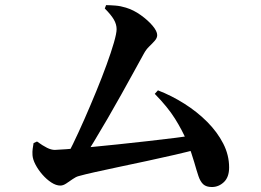

<svg xmlns="http://www.w3.org/2000/svg" viewBox="-20 -750 1040 764"><path d="M397 -716.2 402.1 -729.6Q419 -729.4 439.2 -727.8Q459.4 -726.3 481 -719.6Q511.6 -710.3 540 -690Q568.4 -669.7 587 -647.8Q605.5 -625.9 605.5 -610.3Q605.5 -598.9 596.1 -588.2Q586.7 -577.5 574 -565.3Q561.3 -553.2 552.2 -536.2Q534.6 -504.4 511.6 -462.4Q488.6 -420.4 462.4 -373.5Q436.2 -326.7 408.5 -278.8Q380.7 -230.8 353.4 -185.8Q326 -140.8 301.9 -103.5H231.4Q248.4 -131.6 270.2 -176.6Q292 -221.6 315.9 -275.8Q339.7 -330 362.7 -385.9Q385.7 -441.8 404 -492.2Q422.4 -542.7 433.2 -580.1Q444 -617.5 444 -633.9Q444 -653.3 433 -672.2Q422 -691.1 397 -716.2ZM595.8 -376.6 608.5 -390.5Q663.3 -369.3 714.1 -337.1Q764.9 -304.9 804.8 -264.8Q844.6 -224.7 868.2 -178.9Q891.7 -133 891.7 -83.6Q891.7 -45.1 871 -25.5Q850.2 -5.8 823.1 -5.8Q801 -5.8 789.1 -16.4Q777.3 -27 769.8 -48.9Q762.4 -70.9 752.7 -105.1Q743.1 -139.3 724.8 -185.5Q705.6 -231 676.3 -277.8Q647 -324.5 595.8 -376.6ZM113.6 -180.6 127.3 -186.9Q150.2 -170.3 167.1 -161.9Q183.9 -153.5 198.4 -153.5Q207.8 -153.5 244.1 -156.3Q280.4 -159 333.3 -163.9Q386.2 -168.8 447.1 -175.3Q508.1 -181.7 568.2 -188.5Q628.3 -195.3 678.7 -201.6Q729.1 -207.9 760.4 -212.7L769.9 -157.5Q729.1 -146.4 676.2 -134.2Q623.4 -122 566.4 -109.8Q509.4 -97.6 455.8 -86.3Q402.2 -74.9 359.5 -65.5Q316.8 -56 293.1 -49.3Q282.4 -46.6 269.4 -37.5Q256.4 -28.5 243.8 -20Q231.2 -11.6 220.2 -11.6Q203 -11.6 184.2 -23.9Q165.3 -36.2 148.7 -55.3Q132 -74.4 121.2 -95.1Q110.4 -115.7 109.3 -132.8Q108.5 -147.3 110 -157.7Q111.4 -168 113.6 -180.6Z"/></svg>

Font: Source Han Serif JP VF
Style: Regular
Weight: 250
Designer: Ryoko NISHIZUKA 西塚涼子 (kana & ideographs); Frank Grießhammer (Latin, Greek & Cyrillic); Wenlong ZHANG 张文龙 (bopomofo); San
Foundry: Adobe
Version: Version 2.001;hotconv 1.1.0;makeotfexe 2.6.0